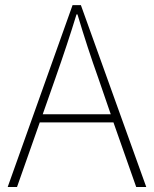

<svg xmlns="http://www.w3.org/2000/svg" viewBox="-20 -746 613 766"><path d="M150.4 -290H421.9L372.1 -434.6Q329.1 -554.7 289.1 -688.5H285.2Q250 -573.2 201.2 -434.6ZM523.4 0 432.6 -257.8H138.7L47.9 0H10.7L269.5 -725.6H302.7L563.5 0Z"/></svg>

Font: Gen Shin Gothic ExtraLight
Style: Regular
Weight: 100
Designer: [Source Han Sans]
Ryoko NISHIZUKA  (kana & ideographs); Paul D. Hunt (Latin, Greek & Cyrillic); Wenlong ZHANG  (bopomofo
Version: Version 1.002.20150607